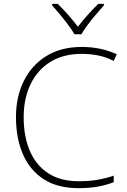

<svg xmlns="http://www.w3.org/2000/svg" viewBox="-20 -1019 658 998"><path d="M405 -739Q309 -739 241.5 -697Q174 -655 138.5 -580.5Q103 -506 103 -410Q103 -310 135 -235Q167 -160 230.5 -118.5Q294 -77 389 -77Q445 -77 489.5 -85Q534 -93 571 -106V-72Q536 -58 491 -49.5Q446 -41 387 -41Q280 -41 208 -87Q136 -133 99.5 -216.5Q63 -300 63 -411Q63 -515 103.5 -597.5Q144 -680 220.5 -727.5Q297 -775 405 -775Q505 -775 587 -737L571 -702Q531 -723 489 -731Q447 -739 405 -739ZM367 -841Q355 -862 334.5 -889.5Q314 -917 291.5 -944Q269 -971 251 -991V-999H280Q307 -973 335 -941Q363 -909 385 -880Q407 -909 435.5 -941Q464 -973 491 -999H520V-991Q502 -971 479 -944Q456 -917 435.5 -889.5Q415 -862 403 -841Z"/></svg>

Font: Noto Sans Tamil UI ExtraLight
Style: Regular
Weight: 200
Designer: Jelle Bosma - Monotype Design Team
Foundry: Monotype Imaging Inc.
Version: Version 2.004; ttfautohint (v1.8.4.7-5d5b)